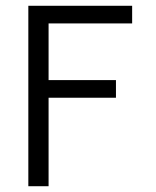

<svg xmlns="http://www.w3.org/2000/svg" viewBox="-20 -644 540 664"><path d="M78 -624H437V-563H148V-367H381V-306H148V0H78Z"/></svg>

Font: InconsolataGo
Style: Regular
Weight: 400
Designer: Raph Levien, Kirill Tkachev
Foundry: Cyreal
Version: Version 1.013